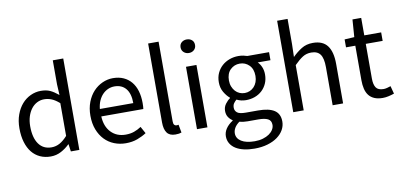

<svg xmlns="http://www.w3.org/2000/svg" viewBox="-89 -1096 3459 1646"><g transform="rotate(-10 1640.5 -273.0)"><path d="M53 -271Q53 -337 72.5 -390Q92 -443 124 -479.5Q156 -516 199 -536Q242 -556 288 -556Q336 -556 368.5 -541Q401 -526 436 -497Q438 -496 438.5 -495Q439 -494 441 -493L436 -587V-796H527V0H453L444 -64H442Q410 -32 368 -9.5Q326 13 277 13Q226 13 184.5 -6Q143 -25 114 -61Q85 -97 69 -150Q53 -203 53 -271ZM147 -272Q147 -173 186 -118Q225 -63 297 -63Q335 -63 368.5 -81.5Q402 -100 436 -138V-423Q401 -454 369.5 -467Q338 -480 304 -480Q271 -480 242 -465Q213 -450 192 -422.5Q171 -395 159 -357Q147 -319 147 -272Z M931 13Q877 13 829.5 -6Q782 -25 747 -61.5Q712 -98 691.5 -151Q671 -204 671 -271Q671 -337 691.5 -390Q712 -443 746 -479.5Q780 -516 824.5 -536Q869 -556 916 -556Q968 -556 1008 -538Q1048 -520 1075.5 -487Q1103 -454 1117 -407Q1131 -360 1131 -302Q1131 -270 1128 -250H762Q766 -162 815 -111Q864 -60 942 -60Q983 -60 1015.5 -71.5Q1048 -83 1078 -103L1111 -43Q1076 -20 1031.5 -3.5Q987 13 931 13ZM1052 -315Q1052 -398 1016.5 -441Q981 -484 917 -484Q888 -484 861.5 -472.5Q835 -461 814 -439.5Q793 -418 779 -386.5Q765 -355 761 -315Z M1362 13Q1311 13 1288.5 -18.5Q1266 -50 1266 -108V-796H1357V-103Q1357 -81 1364.5 -72Q1372 -63 1383 -63Q1387 -63 1390.5 -63Q1394 -63 1402 -65L1415 5Q1405 9 1392.5 11Q1380 13 1362 13Z M1551 -543H1642V0H1551ZM1597 -655Q1571 -655 1552.5 -671.5Q1534 -688 1534 -714Q1534 -742 1552.5 -757.5Q1571 -773 1597 -773Q1624 -773 1642 -757.5Q1660 -742 1660 -714Q1660 -688 1642 -671.5Q1624 -655 1597 -655Z M2009 250Q1959 250 1917.5 240.5Q1876 231 1846.5 212.5Q1817 194 1800.5 166.5Q1784 139 1784 104Q1784 69 1805 37.5Q1826 6 1865 -19V-23Q1844 -36 1829.5 -58Q1815 -80 1815 -112Q1815 -146 1835 -172.5Q1855 -199 1876 -213V-217Q1849 -239 1827 -276.5Q1805 -314 1805 -363Q1805 -408 1821.5 -443.5Q1838 -479 1866 -504Q1894 -529 1931 -542.5Q1968 -556 2009 -556Q2032 -556 2051.5 -552Q2071 -548 2085 -543H2274V-473H2163Q2183 -454 2195 -425Q2207 -396 2207 -361Q2207 -318 2191.5 -283Q2176 -248 2149 -223Q2122 -198 2086 -185Q2050 -172 2009 -172Q1966 -172 1928 -191Q1913 -178 1903 -163.5Q1893 -149 1893 -126Q1893 -100 1913 -83.5Q1933 -67 1988 -67H2094Q2189 -67 2236 -36Q2283 -5 2283 62Q2283 100 2264 134Q2245 168 2209.5 194Q2174 220 2123 235Q2072 250 2009 250ZM2009 -234Q2032 -234 2053 -243Q2074 -252 2090 -269Q2106 -286 2115 -310Q2124 -334 2124 -363Q2124 -423 2090.5 -456.5Q2057 -490 2009 -490Q1961 -490 1927 -457Q1893 -424 1893 -363Q1893 -334 1902.5 -310Q1912 -286 1927.5 -269Q1943 -252 1964 -243Q1985 -234 2009 -234ZM2022 188Q2061 188 2093 178.5Q2125 169 2147.5 153.5Q2170 138 2182.5 117.5Q2195 97 2195 76Q2195 38 2166.5 23.5Q2138 9 2084 9H1990Q1975 9 1956.5 7Q1938 5 1920 0Q1891 21 1877.5 44.5Q1864 68 1864 92Q1864 136 1905.5 162Q1947 188 2022 188Z M2389 -796H2480V-578L2477 -465Q2515 -503 2557.5 -529.5Q2600 -556 2657 -556Q2743 -556 2783 -502.5Q2823 -449 2823 -344V0H2732V-332Q2732 -409 2707.5 -443Q2683 -477 2629 -477Q2587 -477 2554.5 -456.5Q2522 -436 2480 -394V0H2389Z M2931 -538 3016 -543 3027 -695H3103V-543H3250V-469H3103V-166Q3103 -115 3121 -88Q3139 -61 3187 -61Q3201 -61 3218 -65.5Q3235 -70 3249 -75L3267 -7Q3244 1 3218 7Q3192 13 3167 13Q3124 13 3094 0Q3064 -13 3046 -36.5Q3028 -60 3020 -93.5Q3012 -127 3012 -168V-469H2931Z"/></g></svg>

Font: Kinto Sans
Style: Regular
Weight: 400
Designer: Authors: Ryoko NISHIZUKA  (kana & ideographs); Paul D. Hunt (Latin, Greek & Cyrillic); Wenlong ZHANG  (bopomofo); Sandol
Foundry: Adobe Systems Incorporated, ookami Inc.
Version: Version 0.001